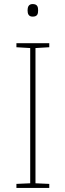

<svg xmlns="http://www.w3.org/2000/svg" viewBox="-20 -927 323 947"><path d="M141 -907C121 -907 116 -892 116 -876C116 -859 121 -845 141 -845C165 -845 168 -859 168 -876C168 -892 165 -907 141 -907ZM223 0V-20L155 -23V-690L223 -694V-714H61V-694L129 -690V-23L61 -20V0Z"/></svg>

Font: Noto Sans Syriac Eastern Thin
Style: Regular
Weight: 100
Designer: Patrick Giasson and the Monotype Design Team
Foundry: Monotype Imaging Inc.
Version: Version 3.001